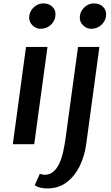

<svg xmlns="http://www.w3.org/2000/svg" viewBox="-20 -826 636 1100"><path d="M53.5 0 129 -557H252L176 0ZM212 -661Q187 -661 167 -680Q147 -699 147 -725Q147 -757.5 171.2 -782Q195.5 -806.5 229 -806.5Q259 -806.5 278.5 -788.8Q298 -771 298 -744Q298 -710 273.2 -685.5Q248.5 -661 212 -661ZM252 253.5Q229 253.5 210.2 249Q191.5 244.5 179 235L208.5 169Q212.5 171.5 220.5 173.5Q228.5 175.5 234 175.5Q264.5 175.5 285.2 158Q306 140.5 319.8 110.8Q333.5 81 341.8 43.8Q350 6.5 355.5 -33L427 -557H549.5L474 -1Q464.5 70 435.5 127.8Q406.5 185.5 360.2 219.5Q314 253.5 252 253.5ZM502 -661Q477 -661 457 -680Q437 -699 437 -725Q437 -757.5 461.2 -782Q485.5 -806.5 519 -806.5Q549 -806.5 568.5 -788.8Q588 -771 588 -744Q588 -710 563.2 -685.5Q538.5 -661 502 -661Z"/></svg>

Font: Merriweather Sans Medium
Style: Italic
Weight: 500
Italic angle: -7.5°
Designer: Eben Sorkin
Foundry: Eben Sorkin
Version: Version 2.001